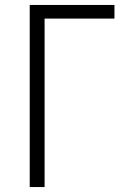

<svg xmlns="http://www.w3.org/2000/svg" viewBox="-20 -755 540 775"><path d="M100 0V-735H442V-680H160V0Z"/></svg>

Font: Iosevka Custom Light
Style: Regular
Weight: 300
Monospace: yes
Designer: Belleve Invis
Foundry: Belleve Invis
Version: Version 27.3.5